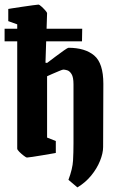

<svg xmlns="http://www.w3.org/2000/svg" viewBox="-20 -675 511 836"><path d="M16 -583V-636Q16 -636 34 -639Q52 -642 77 -645.5Q102 -649 122.5 -652Q143 -655 148 -655Q151 -655 160 -647Q169 -639 177 -630Q185 -621 185 -617L178 -402L185 -401Q201 -413 221.5 -428.5Q242 -444 258.5 -455.5Q275 -467 278 -467Q350 -467 390 -433.5Q430 -400 430 -310L429 -35Q429 -8 415.5 25.5Q402 59 377 89.5Q352 120 317 141L278 108Q296 60 298 24.5Q300 -11 300 -50V-308Q300 -339 291.5 -352.5Q283 -366 272.5 -369Q262 -372 256 -372Q252 -372 238 -366Q224 -360 208.5 -353.5Q193 -347 185 -343V-76L223 -61V-9Q223 -9 206 -6Q189 -3 165 1Q141 5 121.5 8Q102 11 97 11Q94 11 83.5 3Q73 -5 64 -14Q55 -23 55 -28V-569ZM0 -495V-550H338L337 -495Z"/></svg>

Font: Grenze Gotisch
Style: Bold
Weight: 700
Designer: Renata Polastri
Foundry: Omnibus-Type
Version: Version 1.001